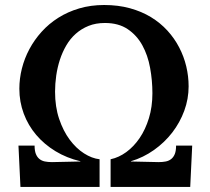

<svg xmlns="http://www.w3.org/2000/svg" viewBox="-20 -736 826 756"><path d="M296.4 -101.1Q242.7 -113.8 198.5 -140.6Q154.3 -167.5 122.6 -204.8Q90.8 -242.2 73.5 -288.6Q56.2 -335 56.2 -386.7Q56.2 -426.3 66.2 -466.1Q76.2 -505.9 95.7 -542.5Q115.2 -579.1 143.8 -610.8Q172.4 -642.6 209.5 -666Q246.6 -689.5 292 -702.9Q337.4 -716.3 390.1 -716.3Q445.3 -716.3 491.5 -703.6Q537.6 -690.9 574.5 -668.5Q611.3 -646 639.2 -615.5Q667 -585 685.5 -549.3Q704.1 -513.7 713.4 -474.6Q722.7 -435.5 722.7 -396Q722.7 -346.7 705.6 -300Q688.5 -253.4 658.2 -214.1Q627.9 -174.8 586.2 -145.3Q544.4 -115.7 495.6 -101.1V-100.1L605 -97.7Q620.6 -97.7 633.3 -100.3Q646 -103 654.8 -110.4Q663.6 -117.7 668.5 -130.1Q673.3 -142.6 673.3 -162.6H736.8L729 0H415.5V-108.9Q447.8 -115.7 477.3 -137.2Q506.8 -158.7 529.8 -192.4Q552.7 -226.1 566.4 -270.8Q580.1 -315.4 580.1 -368.7Q580.1 -419.4 571 -469Q562 -518.6 540.3 -557.9Q518.6 -597.2 482.7 -621.3Q446.8 -645.5 393.1 -645.5Q356.9 -645.5 328.6 -634Q300.3 -622.6 278.3 -603Q256.3 -583.5 241 -557.1Q225.6 -530.8 215.8 -500.7Q206.1 -470.7 201.4 -438.5Q196.8 -406.2 196.8 -375Q196.8 -315.4 212.9 -267.8Q229 -220.2 254.4 -186Q279.8 -151.9 310.8 -132.1Q341.8 -112.3 372.1 -108.9V0H60.5L52.7 -162.6H116.2Q116.2 -142.6 121.1 -130.1Q126 -117.7 134.8 -110.4Q143.6 -103 156.2 -100.3Q168.9 -97.7 184.6 -97.7L296.4 -100.1Z"/></svg>

Font: DimaFred
Style: Bold
Weight: 800
Designer: R.Balvardi
Foundry: R.Balvardi (r.balvardi@gmail.com)
Version: Version 1.00;August 2, 2018;FontCreator 11.5.0.2427 64-bit